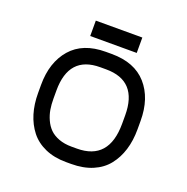

<svg xmlns="http://www.w3.org/2000/svg" viewBox="-117 -736 834 858"><g transform="rotate(20 300.0 -307.0)"><path d="M536.6 -274.4V-234.4Q536.6 -180.7 522.9 -136.5Q509.3 -92.3 482.4 -58.6Q455.6 -24.9 411.9 -6.3Q368.2 12.2 311 12.2H286.1Q230 12.2 186.8 -6.8Q143.6 -25.9 116.9 -59.8Q90.3 -93.8 76.9 -137.9Q63.5 -182.1 63.5 -234.9V-273.9Q63.5 -381.3 120.1 -446.5Q176.8 -511.7 285.2 -511.7H313Q422.4 -511.7 479.5 -447Q536.6 -382.3 536.6 -274.4ZM313 -438.5H285.2Q136.7 -438.5 136.7 -273.9V-234.9Q136.7 -207.5 140.6 -183.8Q144.5 -160.2 155 -137Q165.5 -113.8 181.9 -97.4Q198.2 -81.1 224.9 -71Q251.5 -61 286.1 -61H311Q463.4 -61 463.4 -234.4V-274.4Q463.4 -438.5 313 -438.5ZM195.3 -554.2V-627.4H416.5V-554.2Z"/></g></svg>

Font: Anka/Coder
Style: Regular
Weight: 400
Monospace: yes
Version: Version 001.100